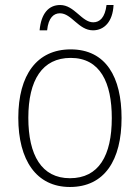

<svg xmlns="http://www.w3.org/2000/svg" viewBox="-20 -736 559 766"><path d="M433 -716H405C399 -666 378 -647 352 -647C306 -647 277 -716 220 -716C174 -716 144 -682 138 -615H168C173 -666 195 -683 219 -683C266 -683 293 -615 351 -615C396 -615 430 -650 433 -716ZM465 -265C465 -428 403 -539 262 -539C128 -539 53 -438 53 -266C53 -97 125 10 259 10C397 10 465 -97 465 -265ZM93 -266C93 -417 149 -505 262 -505C380 -505 426 -406 426 -265C426 -115 374 -25 259 -25C146 -25 93 -117 93 -266Z"/></svg>

Font: Noto Sans Thai SemCond ExtLt
Style: Regular
Weight: 200
Width: 4
Designer: Monotype Design Team
Foundry: Monotype Imaging Inc.
Version: Version 2.002